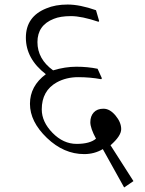

<svg xmlns="http://www.w3.org/2000/svg" viewBox="-20 -693 638 846"><path d="M426 -344Q377 -353 324.5 -353Q272 -353 230 -330Q164 -293 164 -211Q164 -156 211.5 -107.5Q259 -59 317.5 -59Q376 -59 403 -82Q378 -128 378 -154.5Q378 -181 393 -197.5Q408 -214 436 -214Q464 -214 489 -184Q514 -154 514 -124Q514 -94 467 -53L568 105L527 133L433 -36Q396 -14 351 -14Q261 -14 186.5 -85.5Q112 -157 112 -235.5Q112 -314 182 -366Q94 -434 94 -527Q94 -620 184 -656Q224 -673 278 -673Q332 -673 403 -648L417 -600L414 -597Q340 -622 293 -622Q246 -622 217 -610Q145 -582 145 -507.5Q145 -433 214 -383Q267 -399 316.5 -399Q366 -399 410 -390L429 -348Z"/></svg>

Font: Halant Light
Style: Regular
Weight: 300
Designer: Hitesh Malaviya (Devanagari), Satya Rajpurohit (Latin)
Foundry: Indian Type Foundry
Version: Version 1.101;PS 1.0;hotconv 1.0.78;makeotf.lib2.5.61930; tt